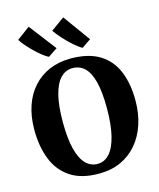

<svg xmlns="http://www.w3.org/2000/svg" viewBox="-146 -1122 1026 1236"><g transform="rotate(-15 367.5 -504.0)"><path d="M363 11Q245 12 171.2 -36Q97.5 -84 63 -170Q28.5 -256 28.5 -369.5Q28.5 -457 52.5 -527.5Q76.5 -598 121.8 -648.2Q167 -698.5 230.5 -725.5Q294 -752.5 373.5 -752.5Q491.5 -752 564.8 -706.8Q638 -661.5 672.2 -579Q706.5 -496.5 706.5 -384Q706.5 -297 682.5 -224.8Q658.5 -152.5 613.5 -99.8Q568.5 -47 505.2 -18.2Q442 10.5 363 11ZM366.5 -52Q413 -52 446.5 -89.5Q480 -127 498 -201Q516 -275 516 -383Q516 -492.5 498.5 -560Q481 -627.5 448 -658.5Q415 -689.5 368 -689.5Q321.5 -689.5 288 -654.8Q254.5 -620 236.5 -549.2Q218.5 -478.5 218.5 -370Q218.5 -261 236.2 -190.8Q254 -120.5 287 -86.2Q320 -52 366.5 -52ZM240.5 -799Q222 -808.5 198.8 -827Q175.5 -845.5 152 -868.5Q128.5 -891.5 109 -914.2Q89.5 -937 78 -955.5L165 -1020L303 -840L241.5 -799ZM465 -799Q440.5 -812.5 409 -840.5Q377.5 -868.5 349.2 -900.2Q321 -932 305 -955.5L395.5 -1020.5L526 -840L466 -799Z"/></g></svg>

Font: Merriweather 28pt Black
Style: Regular
Weight: 900
Version: Version 2.100